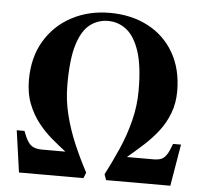

<svg xmlns="http://www.w3.org/2000/svg" viewBox="-52 -788 899 843"><g transform="rotate(5 397.5 -366.5)"><path d="M62 0 36 -184H70Q81 -154 92 -137.5Q103 -121 118 -115Q133 -109 156 -109H257Q227 -132 194.5 -159.5Q162 -187 134 -222.5Q106 -258 88 -304Q70 -350 70 -409Q70 -509 113.5 -581.5Q157 -654 231.5 -693.5Q306 -733 399 -733Q494 -733 567.5 -694.5Q641 -656 682 -584.5Q723 -513 723 -416Q723 -363 706 -318.5Q689 -274 661 -238Q633 -202 598.5 -170.5Q564 -139 528 -109H644Q666 -109 679.5 -114.5Q693 -120 703.5 -136.5Q714 -153 725 -184H760L729 0H446L437 -25Q466 -81 493 -142Q520 -203 537 -269.5Q554 -336 554 -404Q554 -512 533 -576Q512 -640 476 -668.5Q440 -697 394 -697Q350 -697 315 -670.5Q280 -644 260 -580.5Q240 -517 240 -403Q240 -334 256.5 -269Q273 -204 299 -143.5Q325 -83 356 -25L346 0Z"/></g></svg>

Font: Libre Bodoni SemiBold
Style: Regular
Weight: 600
Designer: Pablo Impallari, Rodrigo Fuenzalida
Foundry: Impallari Type
Version: Version 2.005;gftools[0.9.23]